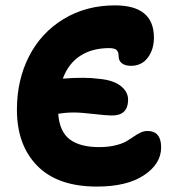

<svg xmlns="http://www.w3.org/2000/svg" viewBox="-20 -707 651 715"><path d="M340.8 -12.2Q194.8 -12.2 118.9 -89.4Q43 -166.5 43 -298.8Q43 -408.7 87.9 -496.8Q132.8 -585 216.6 -636Q300.3 -687 408.2 -687Q553.2 -687 553.2 -566.9Q553.2 -522.9 530.5 -492.4Q507.8 -461.9 467.8 -461.9Q445.8 -461.9 433.8 -471.4Q421.9 -481 421.9 -496.1Q421.9 -513.2 414.6 -520.5Q407.2 -527.8 386.2 -527.8Q322.8 -527.8 278.6 -499Q234.4 -470.2 213.9 -414.1Q295.4 -420.9 352.1 -413.1Q402.8 -408.2 430.4 -386.2Q458 -364.3 457 -333Q455.6 -276.9 397 -276.9Q377 -276.9 328.9 -282.5Q280.8 -288.1 254.9 -288.1Q225.1 -288.1 196.8 -283.2Q201.7 -216.8 239.7 -188Q277.8 -159.2 349.1 -159.2Q381.8 -159.2 408 -165.3Q434.1 -171.4 449.7 -180.4Q465.3 -189.5 477.8 -198.2Q490.2 -207 502.9 -213.1Q515.6 -219.2 528.8 -219.2Q580.1 -219.2 580.1 -158.2Q580.1 -97.2 516.6 -54.7Q453.1 -12.2 340.8 -12.2Z"/></svg>

Font: Shantell Sans Irregular
Style: Bold
Weight: 700
Designer: Stephen Nixon, Anya Danilova, Shantell Martin
Foundry: Arrow Type
Version: Version 1.006;[9816181b4]